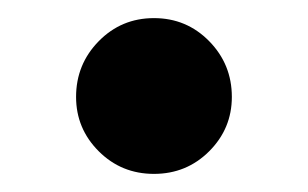

<svg xmlns="http://www.w3.org/2000/svg" viewBox="-20 -177 340 212"><path d="M64 -70Q64 -106 89 -131.5Q114 -157 150 -157Q186 -157 211 -131.5Q236 -106 236 -70Q236 -35 211 -10Q186 15 150 15Q114 15 89 -10Q64 -35 64 -70Z"/></svg>

Font: DeepMind Serif Display
Style: Regular
Weight: 800
Designer: Frank Grießhammer / Modifications: Colophon Foundry
Foundry: Colophon Foundry
Version: Version 5.002